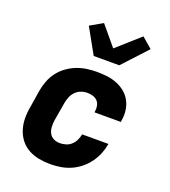

<svg xmlns="http://www.w3.org/2000/svg" viewBox="-143 -889 886 1002"><g transform="rotate(20 300.0 -388.5)"><path d="M251 8Q218 8 187 2Q156 -4 129.5 -18.5Q103 -33 84.5 -56.5Q66 -80 56.5 -109.5Q47 -139 46.5 -171Q46 -203 52 -235L68 -335Q73 -363 83.5 -390Q94 -417 112 -440.5Q130 -464 154.5 -481.5Q179 -499 206 -509.5Q233 -520 261 -524Q289 -528 317 -528Q346 -528 374 -524.5Q402 -521 427.5 -511Q453 -501 474 -484Q495 -467 508 -443.5Q521 -420 525 -392Q529 -364 524 -335L523 -325H377V-329Q380 -345 377 -361Q374 -377 364 -388Q354 -399 338.5 -403.5Q323 -408 307 -408Q289 -408 271.5 -401.5Q254 -395 241 -381Q228 -367 221.5 -350Q215 -333 212 -316L195 -216Q192 -197 193 -178Q194 -159 202 -143.5Q210 -128 226 -120Q242 -112 261 -112Q277 -112 294 -117Q311 -122 324 -134Q337 -146 344.5 -162Q352 -178 355 -194V-195H501V-193Q496 -165 485 -138Q474 -111 456 -86.5Q438 -62 414 -43Q390 -24 363 -12.5Q336 -1 307.5 3.5Q279 8 251 8ZM272 -600 194 -740 264 -780 354 -672 481 -785 539 -735 414 -600Z"/></g></svg>

Font: Iosevka Heavy Extended Oblique
Style: Regular
Weight: 900
Width: 7
Italic angle: -9°
Monospace: yes
Designer: Belleve Invis
Foundry: Belleve Invis
Version: Version 32.5.0; ttfautohint (v1.8.4)